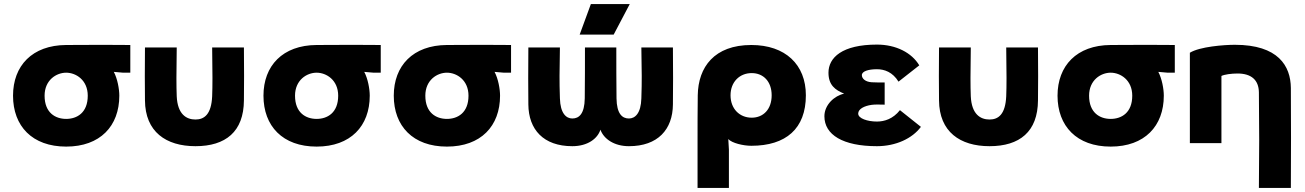

<svg xmlns="http://www.w3.org/2000/svg" viewBox="-20 -703 6410 943"><path d="M305 -346C353 -346 411 -310 411 -233C411 -149 358 -119 305 -119C252 -119 199 -149 199 -233C199 -310 257 -346 305 -346ZM44 -233C44 -84 138 17 305 17C472 17 566 -84 566 -233C566 -266 557 -316 539 -350L585 -346H620V-482C525 -483 452 -483 305 -482C138 -481 44 -380 44 -233Z M848 -470H692C691 -336 691 -314 692 -210C693 -56 795 15 940 15C1088 15 1177 -56 1178 -210C1179 -314 1179 -336 1178 -470H1022C1024 -336 1024 -284 1022 -230C1018 -142 984 -116 940 -116C895 -116 852 -142 848 -230C846 -284 846 -336 848 -470Z M1535 -346C1583 -346 1641 -310 1641 -233C1641 -149 1588 -119 1535 -119C1482 -119 1429 -149 1429 -233C1429 -310 1487 -346 1535 -346ZM1274 -233C1274 -84 1368 17 1535 17C1702 17 1796 -84 1796 -233C1796 -266 1787 -316 1769 -350L1815 -346H1850V-482C1755 -483 1682 -483 1535 -482C1368 -481 1274 -380 1274 -233Z M2175 -346C2223 -346 2281 -310 2281 -233C2281 -149 2228 -119 2175 -119C2122 -119 2069 -149 2069 -233C2069 -310 2127 -346 2175 -346ZM1914 -233C1914 -84 2008 17 2175 17C2342 17 2436 -84 2436 -233C2436 -266 2427 -316 2409 -350L2455 -346H2490V-482C2395 -483 2322 -483 2175 -482C2008 -481 1914 -380 1914 -233Z M2730 -470H2575C2574 -336 2574 -294 2575 -190C2576 -67 2649 15 2791 15C2866 15 2915 -22 2929 -66C2945 -21 2996 15 3069 15C3211 15 3284 -67 3285 -190C3286 -294 3286 -336 3285 -470H3130C3132 -337 3133 -314 3130 -220C3128 -146 3099 -121 3069 -121C3036 -121 3009 -144 3008 -220C3007 -313 3007 -377 3007 -470H2853C2853 -377 2853 -313 2852 -220C2851 -144 2824 -121 2791 -121C2761 -121 2732 -146 2730 -220C2727 -314 2728 -337 2730 -470ZM2827 -533H2994L3073 -683H2882Z M3672 -125C3612 -125 3568 -169 3568 -235C3568 -300 3612 -344 3672 -344C3729 -344 3770 -303 3770 -235C3770 -166 3729 -125 3672 -125ZM3406 220H3560V32L3557 -20C3575 0 3631 13 3670 13C3840 13 3938 -71 3938 -235C3938 -386 3837 -482 3670 -482C3489 -482 3409 -374 3407 -235C3406 -159 3406 -84 3406 -8Z M4503 -80 4400 -162C4366 -119 4324 -106 4287 -106C4241 -106 4195 -121 4195 -145C4195 -168 4225 -183 4261 -188C4275 -190 4298 -190 4325 -189V-298C4298 -298 4276 -298 4261 -299C4230 -301 4213 -317 4213 -334C4213 -353 4245 -363 4287 -363C4324 -363 4364 -349 4393 -302L4495 -382C4458 -444 4381 -484 4287 -484C4116 -484 4049 -420 4049 -346C4049 -285 4082 -261 4126 -243C4078 -233 4029 -188 4029 -132C4029 -41 4120 15 4287 15C4380 15 4461 -23 4503 -80Z M4748 -470H4592C4591 -336 4591 -314 4592 -210C4593 -56 4695 15 4840 15C4988 15 5077 -56 5078 -210C5079 -314 5079 -336 5078 -470H4922C4924 -336 4924 -284 4922 -230C4918 -142 4884 -116 4840 -116C4795 -116 4752 -142 4748 -230C4746 -284 4746 -336 4748 -470Z M5435 -346C5483 -346 5541 -310 5541 -233C5541 -149 5488 -119 5435 -119C5382 -119 5329 -149 5329 -233C5329 -310 5387 -346 5435 -346ZM5174 -233C5174 -84 5268 17 5435 17C5602 17 5696 -84 5696 -233C5696 -266 5687 -316 5669 -350L5715 -346H5750V-482C5655 -483 5582 -483 5435 -482C5268 -481 5174 -380 5174 -233Z M5979 0V-330C5993 -337 6027 -342 6058 -342C6126 -342 6162 -310 6163 -250C6165 -65 6165 35 6163 220H6320C6321 25 6321 -76 6320 -271C6319 -379 6258 -483 6045 -483C5992 -483 5873 -474 5824 -444V0Z"/></svg>

Font: Kreadon Extra Bold
Style: Regular
Weight: 800
Designer: kohakuno
Foundry: StudioGnu
Version: Version 1.000;Glyphs 3.1.2 (3151)